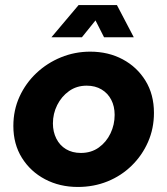

<svg xmlns="http://www.w3.org/2000/svg" viewBox="-20 -730 663 762"><path d="M289 12Q217 12 159 -18.5Q101 -49 67 -103.5Q33 -158 33 -230Q33 -293 57.5 -346.5Q82 -400 124.5 -440Q167 -480 222 -502.5Q277 -525 338 -525Q410 -525 467 -494.5Q524 -464 557.5 -409.5Q591 -355 591 -282Q591 -220 567.5 -166.5Q544 -113 502.5 -72.5Q461 -32 406.5 -10Q352 12 289 12ZM301 -123Q342 -123 372 -144.5Q402 -166 418.5 -200.5Q435 -235 435 -274Q435 -308 421.5 -334Q408 -360 383 -375Q358 -390 324 -390Q284 -390 254 -368.5Q224 -347 207 -313Q190 -279 190 -240Q190 -207 203.5 -180Q217 -153 242 -138Q267 -123 301 -123ZM184 -582 292 -710H444L511 -582H393L359 -649L305 -582Z"/></svg>

Font: MuseoModerno
Style: Bold Italic
Weight: 700
Italic angle: -9°
Designer: Pablo Cosgaya, Héctor Gatti, Marcela Romero, and the Authors of The MuseoModerno Project.
Foundry: Omnibus-Type Team
Version: Version 1.003